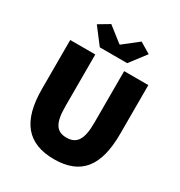

<svg xmlns="http://www.w3.org/2000/svg" viewBox="-199 -991 1070 1141"><g transform="rotate(30 336.0 -421.0)"><path d="M338 12C520 12 604 -92 604 -314V-650H438V-294C438 -178 406 -136 338 -136C270 -136 240 -178 240 -294V-650H68V-314C68 -92 156 12 338 12ZM242 -700H430L514 -810L440 -854L338 -774H334L232 -854L158 -810Z"/></g></svg>

Font: Giro Sans Black
Style: Regular
Weight: 900
Designer: Paul D. Hunt
Foundry: Adobe Systems Incorporated
Version: Version 1.000;PS 1.0;hotconv 1.0.88;makeotf.lib2.5.647800